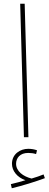

<svg xmlns="http://www.w3.org/2000/svg" viewBox="-20 -734 260 1027"><path d="M108 0H132L112 -714H88ZM43 273C98 260 172 237 220 219L213 199C194 207 173 214 149 221C104 210 66 182 66 142C66 111 87 84 131 84C146 84 160 86 173 90L178 70C165 65 148 62 131 62C88 62 44 90 44 142C44 180 72 215 116 230C94 237 71 243 38 251Z"/></svg>

Font: Noto Sans Arabic SemCond Thin
Style: Regular
Weight: 100
Width: 4
Designer: Monotype Design Team, Nadine Chahine, Nizar Qandah and Khaled Hosny
Foundry: Monotype Imaging Inc.
Version: Version 2.012